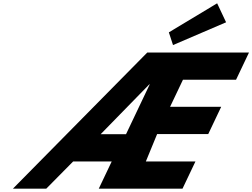

<svg xmlns="http://www.w3.org/2000/svg" viewBox="-20 -1143 1528 1163"><path d="M423.1 -165H656.7L578.2 0H1085.4L1163.9 -165H863.5L931.8 -331H1241.4L1319.8 -496H1010.2L1088.2 -660H1409.8L1488.3 -825H872.2L58 0H260ZM743.3 -330H589.6L884.5 -632H886.9ZM1002.8 -947 1028 -870 1349.5 -1008 1295.3 -1123Z"/></svg>

Font: Hussar
Style: BdSuprExtOblFive
Weight: 700
Foundry: Cannot Into Space Fonts
Version: Version 2.00